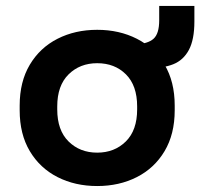

<svg xmlns="http://www.w3.org/2000/svg" viewBox="-20 -610 682 644"><path d="M306 14Q232 14 173 -16Q114 -46 80 -103Q46 -160 46 -240V-256Q46 -336 80 -393Q114 -450 173 -480Q232 -510 306 -510Q380 -510 439 -480Q498 -450 532 -393Q566 -336 566 -256V-240Q566 -160 532 -103Q498 -46 439 -16Q380 14 306 14ZM306 -98Q364 -98 402 -135.5Q440 -173 440 -243V-253Q440 -323 402.5 -360.5Q365 -398 306 -398Q248 -398 210 -360.5Q172 -323 172 -253V-243Q172 -173 210 -135.5Q248 -98 306 -98ZM481 -382 433 -461Q476 -463 495 -480Q514 -497 514 -542V-590H632V-538Q632 -477 613.5 -442.5Q595 -408 561 -394.5Q527 -381 481 -382Z"/></svg>

Font: Space Grotesk Variable Light
Style: Regular
Weight: 300
Designer: Florian Karsten
Foundry: Florian Karsten
Version: Version 2.000